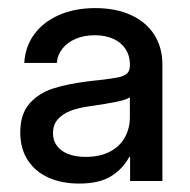

<svg xmlns="http://www.w3.org/2000/svg" viewBox="-20 -759 462 467"><path d="M29.3 -437Q29.3 -481.4 51.5 -506.8Q73.7 -532.2 108.4 -543.5Q143.1 -554.7 192.9 -561Q200.2 -562 206.8 -562.7Q213.4 -563.5 219.7 -564Q252.9 -567.9 267.3 -570.8Q281.7 -573.7 288.8 -580.1Q295.9 -586.4 295.9 -599.6V-603Q295.9 -623.5 285.6 -639.4Q275.4 -655.3 256.1 -664.3Q236.8 -673.3 210.9 -673.3Q184.6 -673.3 164.1 -664.6Q143.6 -655.8 131.6 -640.4Q119.6 -625 118.2 -606H39.1Q41 -644.5 62.7 -674.8Q84.5 -705.1 123 -722.2Q161.6 -739.3 211.9 -739.3Q261.7 -739.3 298.6 -722.4Q335.4 -705.6 355.2 -674.6Q375 -643.6 375 -602.1V-318.8H296.4V-377.4H294.4Q279.3 -348.6 250.5 -330.6Q221.7 -312.5 172.4 -312.5Q130.9 -312.5 98.6 -326.7Q66.4 -340.8 47.9 -368.9Q29.3 -397 29.3 -437ZM295.9 -473.6V-522.5Q288.6 -516.6 263.7 -511.5Q238.8 -506.3 194.3 -500Q169.9 -496.6 151.1 -489.3Q132.3 -481.9 120.6 -468.8Q108.9 -455.6 108.9 -435.1Q108.9 -417 118.7 -404.1Q128.4 -391.1 146.2 -384.3Q164.1 -377.4 188 -377.4Q223.6 -377.4 247.8 -390.4Q272 -403.3 283.9 -425.3Q295.9 -447.3 295.9 -473.6Z"/></svg>

Font: Intratopia Thin
Style: Regular
Weight: 100
Designer: Rasmus Andersson
Foundry: rsms
Version: Version 3.000;Glyphs 3.2.3 (3260)